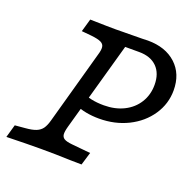

<svg xmlns="http://www.w3.org/2000/svg" viewBox="-106 -680 798 789"><g transform="rotate(20 293.0 -285.0)"><path d="M0 0 16.1 -56.5 61.3 -60.5Q91.1 -62.9 107.7 -69.8Q124.2 -76.6 133.5 -89.5Q142.7 -102.4 149.2 -125.8L237.9 -445.2Q245.2 -468.5 243.5 -481.5Q241.9 -494.4 228.6 -500.8Q215.3 -507.3 185.5 -510.5L142.7 -514.5L158.9 -571Q187.9 -570.2 231 -569.4Q274.2 -568.5 306.5 -569.4H311.3Q349.2 -570.2 387.1 -570.2Q399.2 -571 411.3 -571Q488.7 -571 534.7 -528.6Q580.6 -486.3 580.6 -414.5Q580.6 -355.6 547.6 -306.5Q514.5 -257.3 457.7 -229Q400.8 -200.8 331.5 -200.8Q301.6 -200.8 274.2 -206Q246.8 -211.3 226.6 -221L241.9 -277.4Q252.4 -269.4 277 -264.1Q301.6 -258.9 331.5 -258.9Q380.6 -258.9 418.5 -277.8Q456.5 -296.8 477.8 -331Q499.2 -365.3 499.2 -408.9Q499.2 -458.9 471.4 -486.7Q443.5 -514.5 393.5 -514.5H332.3L223.4 -125.8Q216.9 -102.4 218.1 -90.3Q219.4 -78.2 229.4 -72.2Q239.5 -66.1 262.9 -63.7L346 -55.6L329 0.8Q304 0.8 278.2 0Q216.9 -2.4 146.8 -2.4H151.6H153.2Q94.4 -2.4 0 0Z"/></g></svg>

Font: Playfair Micro SmCond SmLight
Style: Italic
Weight: 360
Width: 4
Italic angle: -15.6°
Designer: Claus Eggers Sørensen
Foundry: Claus Eggers Sørensen
Version: Version 2.203;Glyphs 3.3 (3326)